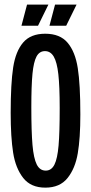

<svg xmlns="http://www.w3.org/2000/svg" viewBox="-20 -820 403 850"><path d="M27.3 -320.3Q27.3 -450 38.3 -521.5Q49.3 -593 82.5 -631.8Q115.7 -670.7 180.3 -670.7Q245.7 -670.7 279.3 -630.8Q313 -591 324.3 -518.5Q335.7 -446 335.7 -313.3Q335.7 -208 324.3 -141.2Q313 -74.3 279 -31.8Q245 10.7 180.7 10.7Q116.3 10.7 82.7 -32.3Q49 -75.3 38.2 -143.8Q27.3 -212.3 27.3 -320.3ZM244.3 -342Q244.3 -437.3 238.3 -491.2Q232.3 -545 218 -569.3Q203.7 -593.7 179 -593.7Q154.7 -593.7 141.8 -570Q129 -546.3 123.8 -493.7Q118.7 -441 118.7 -345.7Q118.7 -238 123.8 -178.5Q129 -119 142.7 -91.8Q156.3 -64.7 182.3 -64.7Q207.7 -64.7 221 -91.2Q234.3 -117.7 239.3 -175.5Q244.3 -233.3 244.3 -342ZM75 -706 99.7 -799.7H194.3L148.3 -706ZM199 -706 223.7 -799.7H319L273 -706Z"/></svg>

Font: Bricolage Grotesque 96pt Condensed ExBd
Style: Regular
Weight: 800
Width: 3
Designer: Mathieu Triay
Foundry: Atelier Triay
Version: Version 1.001;Glyphs 3.2 (3207)